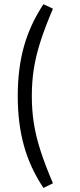

<svg xmlns="http://www.w3.org/2000/svg" viewBox="-20 -801 383 919"><path d="M233.4 -759.3Q196.3 -672.4 174.1 -603.5Q151.9 -534.7 142.1 -472.4Q132.3 -410.2 132.3 -341.3Q132.3 -272.9 142.1 -210.4Q151.9 -147.9 174.1 -79.3Q196.3 -10.7 233.4 76.2L188 98.6Q124 2.4 94.5 -104Q64.9 -210.4 64.9 -341.3Q64.9 -472.7 94.5 -578.4Q124 -684.1 188 -780.8Z"/></svg>

Font: Pinar DS4-Regular
Style: Regular
Weight: 400
Designer: Amin Abedi
Version: Version 2.000